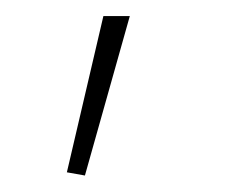

<svg xmlns="http://www.w3.org/2000/svg" viewBox="-20 -105 288 234"><path d="M106 -85.4 61.5 105 83.5 108.9 138.2 -85.4Z"/></svg>

Font: Estedad-FD VF
Style: Regular
Weight: 100
Designer: Amin Abedi
Version: Version 7.3